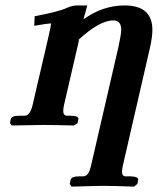

<svg xmlns="http://www.w3.org/2000/svg" viewBox="-20 -465 586 713"><path d="M317.9 150.9 419.9 -291Q429.7 -335.9 430.2 -354Q430.2 -389.2 400.9 -389.2Q349.1 -389.2 269 -314.9L273.9 -317.9L217.8 -75.2Q214.8 -62 214.8 -53.2Q214.8 -35.2 230 -35.2H244.1Q257.3 -35.2 264.6 -32Q272 -28.8 271 -22.9L268.1 -7.8L254.9 1Q178.7 -1 141.1 -1L23.9 1L17.1 -7.8L20 -22.9Q22.9 -35.2 51.8 -35.2H70.8Q91.8 -35.2 101.1 -75.2L158.2 -320.8Q170.4 -375 169.9 -377.9Q156.7 -377.9 106.9 -369.1L108.9 -404.8Q196.8 -420.9 229 -436Q249 -444.8 267.1 -444.8H304.2L290 -393.1Q360.8 -444.8 442.9 -444.8Q545.9 -444.8 545.9 -354Q545.9 -326.2 536.1 -284.2L436 150.9Q433.1 164.1 433.1 172.9Q433.1 189.9 446.8 189.9H465.8Q478 189.9 486.1 193.4Q494.1 196.8 493.2 203.1L490.2 217.8L478 228Q397 225.1 357.9 225.1L246.1 228L238.8 217.8L242.2 203.1Q245.1 189.9 273.9 189.9H289.1Q309.1 189.9 317.9 150.9Z"/></svg>

Font: Linux Libertine
Style: Semibold Italic
Weight: 600
Italic angle: -11.5°
Designer: Philipp H. Poll
Foundry: Philipp H. Poll
Version: Version 5.1.2 ; ttfautohint (v0.9)